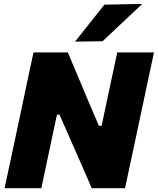

<svg xmlns="http://www.w3.org/2000/svg" viewBox="-20 -988 828 1008"><path d="M4 0Q16.5 -56.5 27.5 -109.5Q38.5 -162 53.5 -231L105 -473.5Q120 -544 131.5 -599.5Q143 -654.5 156 -713H336Q363.5 -648.5 388 -590Q412.5 -531 436 -475.5L499 -327.5H513.5L544.5 -474Q559.5 -544 571.2 -599Q583 -654 595.5 -713H788.5Q775.5 -653.5 764 -599Q752.5 -544 737.5 -474L686 -231.5Q671 -162 659.8 -109.5Q648.5 -57 636.5 0H461.5Q437.5 -56 412.5 -113Q387 -170 358 -237L292.5 -386H279L246 -231.5Q231.5 -162 220.2 -109.5Q209 -57 197 0ZM374 -769.5Q413 -819 451.5 -867Q489.5 -915 528 -963.5L727 -967.5Q673 -916.5 620.5 -867.5Q568 -818 518.5 -771.5Z"/></svg>

Font: Heraclito ExtraBold
Style: Italic
Weight: 800
Italic angle: -12°
Designer: Kostas Bartsokas (font) & Cristiano Sobral (main changes)
Foundry: Kostas Bartsokas (font) & Cristiano Sobral (main changes)
Version: Version 1.00;July 8, 2020;FontCreator 13.0.0.2655 64-bit